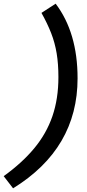

<svg xmlns="http://www.w3.org/2000/svg" viewBox="-105 -832 474 1042"><path d="M197 -812Q316 -655 316 -407Q316 -26 -34 190L-85 124Q15 52 81 -27.5Q147 -107 179.5 -201.5Q212 -296 212 -414Q212 -485 202.5 -542.5Q193 -600 172.5 -652.5Q152 -705 120 -762Z"/></svg>

Font: Prodigy Sans Medium
Style: Italic
Weight: 500
Italic angle: -13°
Designer: Wei Huang
Foundry: Wei Huang
Version: Version 1.003; ttfautohint (v1.8.3)